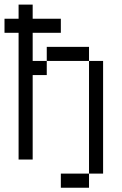

<svg xmlns="http://www.w3.org/2000/svg" viewBox="-20 -708 540 852"><path d="M250 -562.5V-625H125V-687.5H62.5V-625H0V-562.5H62.5V0H125Q125 0 125 -375H187.5V-437.5H125Q125 -437.5 125 -562.5ZM375 62.5H250V125H375ZM375 62.5H437.5Q437.5 62.5 437.5 -437.5H375Q375 -437.5 375 62.5ZM187.5 -437.5H375V-500H187.5Z"/></svg>

Font: BFUnifontExMono
Style: Regular
Weight: 500
Version: Version 15.0.06